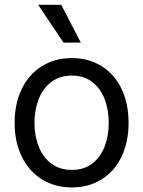

<svg xmlns="http://www.w3.org/2000/svg" viewBox="-20 -783 607 813"><path d="M157.7 -23.4C194.5 -0.7 236.7 10.7 284.2 10.7C331.7 10.7 373.7 -0.7 410.2 -23.4C446.6 -46.2 474.8 -78.3 494.6 -119.6C514.5 -161 524.4 -208.7 524.4 -262.7C524.4 -317.4 514.5 -365.4 494.6 -406.7C474.8 -448.1 446.6 -480.1 410.2 -502.9C373.7 -525.7 331.7 -537.1 284.2 -537.1C236.7 -537.1 194.5 -525.7 157.7 -502.9C120.9 -480.1 92.4 -448.1 72.3 -406.7C52.1 -365.4 42 -317.4 42 -262.7C42 -208.7 52.1 -161 72.3 -119.6C92.4 -78.3 120.9 -46.2 157.7 -23.4ZM371.1 -90.8C347.7 -72.6 318.7 -63.5 284.2 -63.5C249.7 -63.5 220.5 -72.6 196.8 -90.8C173 -109 155.3 -133.1 143.6 -163.1C131.8 -193 126 -226.2 126 -262.7C126 -299.2 131.8 -332.5 143.6 -362.8C155.3 -393.1 173 -417.3 196.8 -435.5C220.5 -453.8 249.7 -462.9 284.2 -462.9C318.7 -462.9 347.7 -453.8 371.1 -435.5C394.5 -417.3 411.9 -393.1 423.3 -362.8C434.7 -332.5 440.4 -299.2 440.4 -262.7C440.4 -226.2 434.7 -193 423.3 -163.1C411.9 -133.1 394.5 -109 371.1 -90.8ZM141.6 -762.7 249 -602.5H322.3L239.3 -762.7Z"/></svg>

Font: Pretendard Variable
Style: Regular
Weight: 400
Designer: Base glyphs from Inter by Rasmus Andersson; Hangeul glyphs from Noto Sans CJK(Source Han Sans) by Jang Soo-young and Kan
Foundry: Kil Hyung-jin
Version: Version 1.309;Glyphs 3.2 (3225)